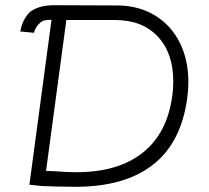

<svg xmlns="http://www.w3.org/2000/svg" viewBox="-20 -710 803 738"><path d="M140 5 93 0 178 -634Q159 -634 149 -631Q139 -628 132 -620Q125 -615 118.5 -604Q112 -593 111 -584L58 -589Q66 -635 95 -664Q113 -677 133.5 -683Q154 -689 184 -690L438 -689Q517 -687 577.5 -649.5Q638 -612 671 -546Q704 -480 704 -395Q704 -363 700 -336Q678 -164 569.5 -78Q461 8 270 8Q233 8 196.5 7Q160 6 140 5ZM642 -341Q646 -366 646 -397Q646 -506 586.5 -569.5Q527 -633 423 -633H235L157 -53L186 -52Q242 -48 273 -48Q434 -48 528.5 -123Q623 -198 642 -341Z"/></svg>

Font: Bellota
Style: Italic
Weight: 400
Italic angle: -7.5°
Designer: Kemie Guaida
Foundry: Kemie Guaida
Version: Version 4.001